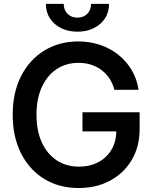

<svg xmlns="http://www.w3.org/2000/svg" viewBox="-20 -950 782 981"><path d="M381.8 10.7Q282.2 10.7 206.3 -35.6Q130.4 -82 87.6 -166.3Q44.9 -250.5 44.9 -363.3Q44.9 -478 88.4 -562.3Q131.8 -646.5 207.5 -692.4Q283.2 -738.3 379.4 -738.3Q439.5 -738.3 491.9 -720.5Q544.4 -702.6 585.4 -669.7Q626.5 -636.7 653.1 -591.6Q679.7 -546.4 688 -491.2H564.5Q556.2 -522.9 539.8 -548.1Q523.4 -573.2 499.8 -591.3Q476.1 -609.4 446.3 -619.1Q416.5 -628.9 381.3 -628.9Q317.9 -628.9 269.5 -596.9Q221.2 -564.9 193.8 -505.4Q166.5 -445.8 166.5 -363.8Q166.5 -281.2 193.8 -221.9Q221.2 -162.6 270 -130.6Q318.8 -98.6 383.3 -98.6Q439.9 -98.6 482.9 -121.6Q525.9 -144.5 550 -185.8Q574.2 -227.1 574.2 -282.2L605.5 -278.8H401.4V-376.5H693.4V-290.5Q693.4 -200.7 653.1 -132.8Q612.8 -64.9 542.5 -27.1Q472.2 10.7 381.8 10.7ZM375.5 -788.1Q328.6 -788.1 292 -806.4Q255.4 -824.7 234.9 -856.4Q214.4 -888.2 214.4 -930.2H305.7Q305.7 -898.9 325.2 -879.4Q344.7 -859.9 375.5 -859.9Q406.7 -859.9 426 -879.4Q445.3 -898.9 445.3 -930.2H537.1Q537.1 -888.2 516.6 -856.4Q496.1 -824.7 459.7 -806.4Q423.3 -788.1 375.5 -788.1Z"/></svg>

Font: Inter Cardless Tabular Medium
Style: Regular
Weight: 500
Designer: Rasmus Andersson
Foundry: rsms
Version: Version 4.000;git-4fc901f